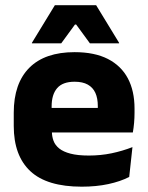

<svg xmlns="http://www.w3.org/2000/svg" viewBox="-20 -707 570 740"><path d="M295 12.5Q161 12.5 97 -47.2Q33 -107 33 -221.5V-272.5Q33 -385.5 93 -445.8Q153 -506 267.5 -506Q344.5 -506 395.8 -479.8Q447 -453.5 472.8 -405Q498.5 -356.5 498.5 -288.5V-272Q498.5 -253 496.8 -233.2Q495 -213.5 492 -196.5H354Q356 -225.5 356.5 -251.2Q357 -277 357 -298Q357 -328.5 347.5 -349.2Q338 -370 318.2 -381Q298.5 -392 267.5 -392Q221.5 -392 200.2 -367.2Q179 -342.5 179 -297V-252L180 -235.5V-200.5Q180 -181.5 186.2 -164.5Q192.5 -147.5 208.2 -134.8Q224 -122 251.8 -114.8Q279.5 -107.5 322.5 -107.5Q368 -107.5 410 -116.2Q452 -125 490.5 -140L478 -25Q444 -7.5 397.5 2.5Q351 12.5 295 12.5ZM114 -196.5V-291H461V-196.5ZM191.5 -687H350.5L439 -542V-540H326.5L273.5 -612.5H269L216 -540H103V-542Z"/></svg>

Font: Anek Gujarati
Style: Bold
Weight: 700
Version: Version 1.003